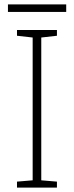

<svg xmlns="http://www.w3.org/2000/svg" viewBox="-20 -850 334 870"><path d="M238 0H57V-27L128 -33V-680L57 -688V-714H238V-688L167 -680V-33L238 -27ZM280 -830V-796H16V-830Z"/></svg>

Font: Noto Sans Gujarati ExtraLight
Style: Regular
Weight: 200
Designer: Jelle Bosma - Monotype Design Team, Universal Thirst
Foundry: Monotype Imaging Inc.
Version: Version 2.106; ttfautohint (v1.8.4.7-5d5b)